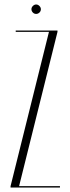

<svg xmlns="http://www.w3.org/2000/svg" viewBox="-20 -835 311 855"><path d="M162 -794Q162 -785 155.5 -779Q149 -773 141 -773Q132 -773 126 -779.5Q120 -786 120 -794Q120 -802 126.5 -808.5Q133 -815 141 -815Q149 -815 155.5 -808.5Q162 -802 162 -794ZM198 -693H50V-699H236V-693L65 -6H247V0H27V-6Z"/></svg>

Font: Moniqa ExtLt Narrow Display
Style: Regular
Weight: 200
Width: 4
Designer: Rajesh Rajput
Foundry: Rajesh Rajput
Version: Version 1.000